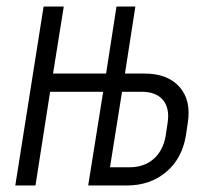

<svg xmlns="http://www.w3.org/2000/svg" viewBox="-20 -570 640 590"><path d="M27 0 114 -550H176L143 -344H306L338 -550H396L364 -344H424Q495 -344 531.5 -303Q568 -262 557 -192L551 -152Q539 -82 490 -41Q441 0 369 0H251L297 -288H134L89 0ZM318 -56H378Q423 -56 452 -81.5Q481 -107 489 -152L495 -192Q502 -237 481 -262.5Q460 -288 415 -288H355Z"/></svg>

Font: NKDuy Mono ExtraLight
Style: Italic
Weight: 200
Italic angle: -9°
Monospace: yes
Designer: NKDuy
Foundry: NKDuy
Version: Version 2.251; ttfautohint (v1.8.4.7-5d5b)